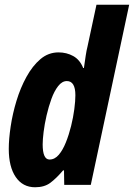

<svg xmlns="http://www.w3.org/2000/svg" viewBox="-20 -780 565 810"><path d="M128 10Q76 10 46.5 -33Q17 -76 17 -152Q17 -193 25 -246.5Q33 -300 49.5 -354.5Q66 -409 91.5 -455.5Q117 -502 150.5 -530.5Q184 -559 227 -559Q261 -559 289 -543.5Q317 -528 331 -493H334Q338 -521 341.5 -544.5Q345 -568 349 -583L387 -760H525L363 0H251L250 -61H246Q217 -27 192 -8.5Q167 10 128 10ZM189 -107Q211 -107 228 -127Q245 -147 258 -179.5Q271 -212 280 -248.5Q289 -285 293.5 -319.5Q298 -354 298 -378Q298 -438 262 -438Q242 -438 225.5 -417Q209 -396 197 -363Q185 -330 176.5 -293Q168 -256 164 -223.5Q160 -191 160 -171Q160 -107 189 -107Z"/></svg>

Font: Noto Sans ExtraCondensed ExtraBold
Style: Italic
Weight: 800
Width: 2
Italic angle: -12°
Designer: Monotype Design Team
Foundry: Monotype Imaging Inc.
Version: Version 2.013; ttfautohint (v1.8.4.7-5d5b)